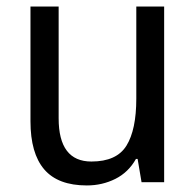

<svg xmlns="http://www.w3.org/2000/svg" viewBox="-20 -556 599 586"><path d="M481 -536V0H412L400 -71H395Q372 -30 332 -10Q292 10 245 10Q157 10 115 -39Q73 -88 73 -186V-536H159V-195Q159 -63 259 -63Q336 -63 366 -111.5Q396 -160 396 -255V-536Z"/></svg>

Font: Noto Sans Gurmukhi SemiCondensed
Style: Regular
Weight: 400
Width: 4
Designer: Jelle Bosma - Monotype Design Team
Foundry: Monotype Imaging Inc.
Version: Version 2.004; ttfautohint (v1.8.4.7-5d5b)